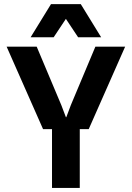

<svg xmlns="http://www.w3.org/2000/svg" viewBox="-20 -931 653 951"><path d="M12.8 -700H161.7L283.9 -409.8L306.4 -350.5H308.4L330.8 -410.1L452.5 -700H599.9L419.4 -291.3H375.1V0H237.6V-291.3H193.3ZM354.9 -910.6 245.7 -746.3H131.6L232.6 -910.6ZM481.1 -746.3H367L257.8 -910.6H380.1Z"/></svg>

Font: TASA Explorer VF
Style: Regular
Weight: 400
Designer: Weizhong Zhang
Foundry: Local Remote
Version: Version 1.000;Glyphs 3.2 (3192)